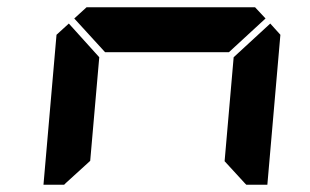

<svg xmlns="http://www.w3.org/2000/svg" viewBox="-20 -1020 856 530"><path d="M185 -969 219 -1000H684L713 -969L612 -876H270ZM726 -955 754 -924 718 -510H660L656 -514L600 -575L625 -862ZM162 -515 157 -510H100L136 -924L170 -955L254 -862L229 -576Z"/></svg>

Font: DSEG7 Classic
Style: BoldItalic
Weight: 700
Italic angle: -5°
Designer: Keshikan(Twitter:@keshinomi_88pro)
Version: Version 0.46